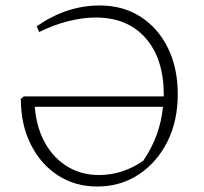

<svg xmlns="http://www.w3.org/2000/svg" viewBox="-20 -673 743 701"><path d="M335 8Q254 8 191 -33Q128 -74 92 -146.5Q56 -219 56 -312L67 -321H577Q578 -323 578 -326Q578 -458 512 -533.5Q446 -609 330 -609Q282 -609 228.5 -595.5Q175 -582 123 -556L114 -577Q223 -653 344 -653Q429 -653 493 -612Q557 -571 593 -498Q629 -425 629 -329Q629 -231 591 -155.5Q553 -80 486.5 -36Q420 8 335 8ZM503 -86Q565 -177 575 -283H107Q113 -208 144 -152Q175 -96 226 -65Q277 -34 341 -34Q428 -34 503 -86Z"/></svg>

Font: Piazzolla ExtraLight
Style: Regular
Weight: 200
Designer: Juan Pablo del Peral
Foundry: Huerta Tipografica
Version: Version 1.330